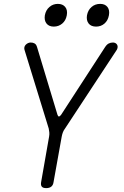

<svg xmlns="http://www.w3.org/2000/svg" viewBox="-20 -959 640 989"><path d="M218 10Q201 10 195 2Q189 -6 192 -22L233 -256Q235 -267 234 -277.5Q233 -288 231 -297L106 -703Q104 -711 106 -717.5Q108 -724 113 -729Q118 -734 124.5 -737Q131 -740 138 -740Q150 -740 158.5 -735Q167 -730 171 -716L276 -368Q279 -359 283.5 -359Q288 -359 295 -368L521 -716Q530 -730 540 -735Q550 -740 562 -740Q569 -740 574.5 -737Q580 -734 583 -729Q586 -724 586 -717.5Q586 -711 582 -703L315 -297Q308 -288 304 -277.5Q300 -267 298 -256L256 -22Q254 -6 244.5 2Q235 10 218 10ZM475 -822Q449 -822 436.5 -838Q424 -854 428 -880Q433 -907 451.5 -923Q470 -939 496 -939Q521 -939 533.5 -923Q546 -907 541 -880Q536 -853 518 -837.5Q500 -822 475 -822ZM257 -822Q232 -822 219.5 -838Q207 -854 211 -880Q216 -907 234.5 -923Q253 -939 278 -939Q303 -939 316 -923Q329 -907 324 -880Q319 -853 300.5 -837.5Q282 -822 257 -822Z"/></svg>

Font: Maple Mono NL ExtraLight
Style: Italic
Weight: 275
Italic angle: -10°
Monospace: yes
Designer: subframe7536
Version: Version 7.000